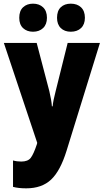

<svg xmlns="http://www.w3.org/2000/svg" viewBox="-20 -838 567 1047"><path d="M1 -604H180L249 -341Q254 -320 258 -297.5Q262 -275 263 -258H267Q270 -290 283 -339L349 -604H525L343 -16Q309 94 258.5 141.5Q208 189 123 189Q102 189 84 187Q66 185 51 181V37Q72 43 96 43Q132 43 147.5 23Q163 3 181 -51L183 -59ZM85 -741Q85 -779 106 -798.5Q127 -818 160 -818Q194 -818 215 -798Q236 -778 236 -741Q236 -705 215 -685Q194 -665 160 -665Q127 -665 106 -684.5Q85 -704 85 -741ZM291 -741Q291 -779 311.5 -798.5Q332 -818 366 -818Q401 -818 422 -798Q443 -778 443 -741Q443 -705 422 -685Q401 -665 366 -665Q332 -665 311.5 -685Q291 -705 291 -741Z"/></svg>

Font: Noto Sans Tamil UI Condensed Black
Style: Regular
Weight: 900
Width: 3
Designer: Jelle Bosma - Monotype Design Team
Foundry: Monotype Imaging Inc.
Version: Version 2.004; ttfautohint (v1.8.4.7-5d5b)